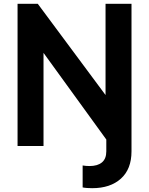

<svg xmlns="http://www.w3.org/2000/svg" viewBox="-20 -765 781 1006"><path d="M463 221Q558 221 613.5 171Q669 121 669 28V-745H533V-267L178 -745H72V0H208V-488L537 -34V28Q537 67 514 86Q491 105 449 105Q431 105 413 102V217Q422 219 436 220Q450 221 463 221Z"/></svg>

Font: Plus Jakarta Sans
Style: Bold
Weight: 700
Designer: Gumpita Rahayu
Foundry: Tokotype
Version: Version 2.004; ttfautohint (v1.8.3)